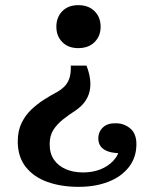

<svg xmlns="http://www.w3.org/2000/svg" viewBox="-20 -540 595 746"><path d="M430 -61Q462 -61 486 -41Q510 -21 510 20Q510 72 480.5 109.5Q451 147 400.5 166.5Q350 186 285 186Q218 186 164.5 167Q111 148 80 108.5Q49 69 49 10L173 20Q173 57 190 81Q207 105 236 117.5Q265 130 303 130Q339 130 369 118.5Q399 107 420 85Q441 63 446 31L451 55Q409 56 385.5 41.5Q362 27 362 -2Q362 -28 380 -45Q398 -62 430 -61ZM316 -285Q338 -229 328 -185Q318 -141 274 -111Q249 -95 225.5 -76.5Q202 -58 187.5 -35.5Q173 -13 173 20L49 10Q49 -32 64 -62.5Q79 -93 102.5 -115Q126 -137 152 -153.5Q178 -170 201 -182Q222 -194 234 -208Q246 -222 251 -240.5Q256 -259 255 -285ZM284 -520Q324 -520 347.5 -496.5Q371 -473 371 -436Q371 -400 347.5 -376.5Q324 -353 284 -353Q245 -353 222 -376.5Q199 -400 199 -436Q199 -473 222 -496.5Q245 -520 284 -520Z"/></svg>

Font: Montagu Slab 120pt Medium
Style: Regular
Weight: 500
Designer: Florian Karsten
Foundry: Florian Karsten
Version: Version 1.000